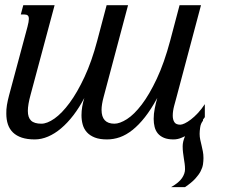

<svg xmlns="http://www.w3.org/2000/svg" viewBox="-20 -539 920 757"><path d="M431.2 -51.3Q452.1 -51.3 480.5 -69.3Q508.8 -87.4 538.8 -126.7Q568.8 -166 598.1 -228.3Q627.4 -290.5 650.9 -378.4L688 -518.6H772.5L676.3 -157.2Q671.9 -141.6 666.5 -121.1Q661.1 -100.6 661.1 -83Q661.1 -67.4 667.5 -57.4Q673.8 -47.4 690.9 -47.4Q697.3 -47.4 708.3 -52.5Q719.2 -57.6 732.7 -67.9Q746.1 -78.1 760.3 -93.3Q774.4 -108.4 787.6 -128.4V-77.1Q783.7 -72.3 780.3 -67.4V-63Q771.5 -52.2 769.3 -37.1Q767.1 -22 767.1 -11.2Q767.1 0.5 769.5 11.7Q772 22.9 774.7 34.2Q777.3 45.4 779.8 57.9Q782.2 70.3 782.2 84Q782.2 96.2 780.3 109.1Q778.3 122.1 771 136.2Q763.7 150.4 749.3 166Q734.9 181.6 709.5 198.7H654.8Q686 180.7 697.8 162.8Q709.5 145 709.5 128.4Q709.5 116.7 708 106.2Q706.5 95.7 704.8 85Q703.1 74.2 701.7 62.7Q700.2 51.3 700.2 37.6Q700.2 19.5 709.5 -2Q702.6 1.5 696.3 3.9Q680.7 10.7 664.1 10.7Q641.6 10.7 626.5 4.4Q611.3 -2 602.3 -12.9Q593.3 -23.9 589.6 -38.6Q585.9 -53.2 585.9 -70.3Q585.9 -90.3 590.1 -111.3Q594.2 -132.3 600.1 -152.8Q575.7 -107.9 551.3 -76.9Q526.9 -45.9 502.2 -26.4Q477.5 -6.8 452.6 2Q427.7 10.7 401.9 10.7Q373 10.7 353.8 3.2Q334.5 -4.4 322.8 -17.3Q311 -30.3 306.2 -47.6Q301.3 -64.9 301.3 -84.5Q301.3 -101.6 304.2 -118.7Q307.1 -135.7 312.5 -152.8Q292.5 -114.7 269.3 -84.5Q246.1 -54.2 220.9 -33Q195.8 -11.7 169.4 -0.5Q143.1 10.7 117.2 10.7Q87.4 10.7 66.2 3.7Q44.9 -3.4 31.2 -16.6Q17.6 -29.8 11.2 -48.6Q4.9 -67.4 4.9 -90.8Q4.4 -106.9 7.3 -124.8Q10.3 -142.6 15.6 -162.6L88.4 -433.6Q93.8 -454.1 93.8 -464.4Q93.8 -474.6 89.1 -478.3Q84.5 -481.9 75.7 -481.9H62L71.8 -518.6H195.3L100.6 -165.5Q95.2 -146 92.5 -130.1Q89.8 -114.3 89.8 -101.6Q89.8 -75.7 102.5 -63.5Q115.2 -51.3 143.1 -51.3Q166 -51.3 195.1 -71.8Q224.1 -92.3 254.4 -133.3Q284.7 -174.3 313.2 -235.6Q341.8 -296.9 363.3 -378.4L400.4 -518.6H484.9L388.7 -157.2Q380.4 -126.5 380.4 -106Q380.4 -51.3 431.2 -51.3Z"/></svg>

Font: Arian AMU Serif
Style: Italic
Weight: 400
Italic angle: -15°
Designer: Ruben Hakobyan (Tarumian)
Foundry: Ruben Hakobyan (Tarumian)
Version: Version 1.002